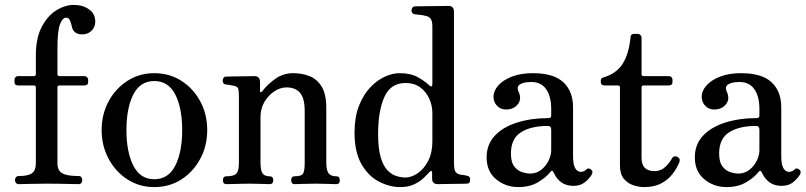

<svg xmlns="http://www.w3.org/2000/svg" viewBox="-20 -750 3283 782"><path d="M56 0Q49 0 45 -5Q41 -10 41 -16Q41 -23 45 -28Q49 -33 56 -33Q95 -33 110.5 -44.5Q126 -56 126 -85V-394Q126 -402 117 -402H54Q39 -402 39 -416V-426Q39 -431 43 -435.5Q47 -440 54 -440H117Q126 -440 126 -448V-524Q126 -595 150 -640.5Q174 -686 209.5 -708Q245 -730 281 -730Q317 -730 342.5 -712Q368 -694 368 -662Q368 -640 353 -625Q338 -610 315 -610Q295 -610 284.5 -619.5Q274 -629 272 -645Q269 -658 264 -668.5Q259 -679 248 -678Q234 -677 224 -650Q214 -623 214 -556V-448Q214 -440 222 -440H324Q330 -440 334.5 -435.5Q339 -431 339 -426V-416Q339 -402 324 -402H222Q214 -402 214 -394V-85Q214 -56 233 -44.5Q252 -33 301 -33Q308 -33 311.5 -28Q315 -23 315 -16Q315 -10 311.5 -5Q308 0 301 0Q294 0 272.5 -0.5Q251 -1 223.5 -1.5Q196 -2 170 -2Q136 -2 101 -1Q66 0 56 0Z M608 12Q548 12 499.5 -19Q451 -50 422.5 -103Q394 -156 394 -220Q394 -285 422.5 -337.5Q451 -390 499.5 -421Q548 -452 608 -452Q670 -452 718.5 -421Q767 -390 795.5 -337.5Q824 -285 824 -220Q824 -156 795.5 -103Q767 -50 718.5 -19Q670 12 608 12ZM608 -20Q666 -20 694 -75.5Q722 -131 722 -220Q722 -310 694 -365Q666 -420 608 -420Q551 -420 523 -365Q495 -310 495 -220Q495 -131 523 -75.5Q551 -20 608 -20Z M902 0Q888 0 888 -16Q888 -32 902 -32Q934 -32 943.5 -44Q953 -56 953 -86V-358Q953 -376 951 -386.5Q949 -397 935 -400Q928 -402 917.5 -403.5Q907 -405 900 -406Q887 -407 887 -422Q887 -428 890.5 -433Q894 -438 901 -438Q904 -438 920 -438.5Q936 -439 956 -439Q976 -439 993 -439.5Q1010 -440 1016 -440Q1039 -440 1039 -416V-379Q1039 -375 1041.5 -374.5Q1044 -374 1048 -378Q1068 -405 1100.5 -428.5Q1133 -452 1175 -452Q1210 -452 1240.5 -440Q1271 -428 1290 -397.5Q1309 -367 1309 -310V-88Q1309 -57 1318 -44.5Q1327 -32 1350 -32Q1364 -32 1364 -16Q1364 0 1350 0Q1340 0 1314.5 -1Q1289 -2 1265 -2Q1240 -2 1215.5 -1Q1191 0 1180 0Q1166 0 1166 -16Q1166 -32 1180 -32Q1209 -32 1215 -44Q1221 -56 1221 -86V-298Q1221 -350 1202 -372Q1183 -394 1147 -394Q1121 -394 1096.5 -377.5Q1072 -361 1056.5 -334Q1041 -307 1041 -274V-88Q1041 -57 1049 -44.5Q1057 -32 1078 -32Q1093 -32 1093 -16Q1093 0 1078 0Q1068 0 1045 -1Q1022 -2 997 -2Q972 -2 942.5 -1Q913 0 902 0Z M1610 12Q1567 12 1524 -10Q1481 -32 1452.5 -81Q1424 -130 1424 -210Q1424 -272 1441.5 -317.5Q1459 -363 1486.5 -392.5Q1514 -422 1546 -437Q1578 -452 1607 -452Q1653 -452 1682 -435.5Q1711 -419 1729 -402Q1735 -396 1738 -398.5Q1741 -401 1741 -407V-642Q1741 -663 1734.5 -673Q1728 -683 1711 -686Q1704 -688 1689.5 -689.5Q1675 -691 1669 -692Q1656 -694 1656 -708Q1656 -714 1660 -719Q1664 -724 1670 -724Q1673 -724 1692 -724.5Q1711 -725 1735.5 -725Q1760 -725 1780 -725.5Q1800 -726 1806 -726Q1829 -726 1829 -702V-88Q1829 -62 1834 -52.5Q1839 -43 1853 -39Q1859 -38 1868 -37Q1877 -36 1882 -34Q1895 -33 1895 -18Q1895 -2 1881 -2Q1878 -2 1862 -1.5Q1846 -1 1825 -1Q1804 -1 1786.5 -0.5Q1769 0 1764 0Q1740 0 1740 -22V-47Q1740 -53 1737 -53.5Q1734 -54 1729 -49Q1721 -40 1706 -25.5Q1691 -11 1667.5 0.5Q1644 12 1610 12ZM1631 -27Q1656 -27 1681.5 -44.5Q1707 -62 1724 -95Q1741 -128 1741 -174V-289Q1741 -321 1728 -349Q1715 -377 1691 -394.5Q1667 -412 1632 -412Q1571 -412 1545.5 -355Q1520 -298 1520 -204Q1520 -145 1530.5 -109.5Q1541 -74 1558 -56.5Q1575 -39 1594.5 -33Q1614 -27 1631 -27Z M2091 12Q2039 12 2000.5 -20Q1962 -52 1962 -109Q1962 -162 1995.5 -197.5Q2029 -233 2086.5 -251Q2144 -269 2214 -269Q2225 -269 2225 -279V-307Q2225 -357 2204.5 -386.5Q2184 -416 2145 -416Q2113 -416 2098 -406.5Q2083 -397 2092 -377Q2106 -347 2089 -325.5Q2072 -304 2041 -304Q2019 -304 2004.5 -319Q1990 -334 1990 -356Q1990 -380 2009.5 -402Q2029 -424 2065 -438Q2101 -452 2150 -452Q2235 -452 2274.5 -415Q2314 -378 2314 -313V-115Q2314 -79 2323 -64.5Q2332 -50 2345 -50Q2358 -50 2367 -59Q2377 -69 2389 -58Q2397 -50 2389 -37Q2378 -20 2360.5 -6.5Q2343 7 2315 7Q2260 7 2235 -47Q2229 -61 2220 -48Q2206 -29 2172.5 -8.5Q2139 12 2091 12ZM2138 -43Q2165 -43 2184.5 -58.5Q2204 -74 2214.5 -96Q2225 -118 2225 -137V-222Q2225 -237 2211 -237Q2142 -237 2101.5 -211Q2061 -185 2061 -125Q2061 -89 2075 -71.5Q2089 -54 2107.5 -48.5Q2126 -43 2138 -43Z M2604 12Q2581 12 2558 4Q2535 -4 2520 -23Q2505 -42 2505 -76V-394Q2505 -402 2497 -402H2442Q2427 -402 2427 -416V-422Q2427 -428 2431.5 -431.5Q2436 -435 2442 -436Q2492 -452 2516.5 -491Q2541 -530 2548 -597Q2548 -612 2562 -612H2578Q2584 -612 2588.5 -607.5Q2593 -603 2593 -597V-448Q2593 -440 2601 -440H2704Q2711 -440 2715 -435.5Q2719 -431 2719 -426V-416Q2719 -402 2704 -402H2601Q2593 -402 2593 -394V-107Q2593 -53 2646 -53Q2671 -53 2689 -69.5Q2707 -86 2717 -105Q2722 -113 2728 -113.5Q2734 -114 2741 -110Q2753 -102 2746 -87Q2736 -63 2718.5 -40.5Q2701 -18 2673 -3Q2645 12 2604 12Z M2939 12Q2887 12 2848.5 -20Q2810 -52 2810 -109Q2810 -162 2843.5 -197.5Q2877 -233 2934.5 -251Q2992 -269 3062 -269Q3073 -269 3073 -279V-307Q3073 -357 3052.5 -386.5Q3032 -416 2993 -416Q2961 -416 2946 -406.5Q2931 -397 2940 -377Q2954 -347 2937 -325.5Q2920 -304 2889 -304Q2867 -304 2852.5 -319Q2838 -334 2838 -356Q2838 -380 2857.5 -402Q2877 -424 2913 -438Q2949 -452 2998 -452Q3083 -452 3122.5 -415Q3162 -378 3162 -313V-115Q3162 -79 3171 -64.5Q3180 -50 3193 -50Q3206 -50 3215 -59Q3225 -69 3237 -58Q3245 -50 3237 -37Q3226 -20 3208.5 -6.5Q3191 7 3163 7Q3108 7 3083 -47Q3077 -61 3068 -48Q3054 -29 3020.5 -8.5Q2987 12 2939 12ZM2986 -43Q3013 -43 3032.5 -58.5Q3052 -74 3062.5 -96Q3073 -118 3073 -137V-222Q3073 -237 3059 -237Q2990 -237 2949.5 -211Q2909 -185 2909 -125Q2909 -89 2923 -71.5Q2937 -54 2955.5 -48.5Q2974 -43 2986 -43Z"/></svg>

Font: Zen Old Mincho Medium
Style: Regular
Weight: 500
Designer: Yoshimichi Ohira
Foundry: Positype
Version: Version 1.500